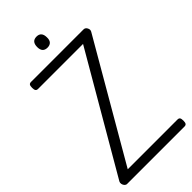

<svg xmlns="http://www.w3.org/2000/svg" viewBox="-397 -1451 1546 1546"><g transform="rotate(-45 376.0 -677.5)"><path d="M53 0Q41 0 32 -9.5Q23 -19 20 -33Q17 -47 23 -58L599 -1048H87Q72 -1048 65.5 -1057Q59 -1066 59 -1088Q59 -1111 65.5 -1119.5Q72 -1128 87 -1128H685Q704 -1128 714.5 -1108Q725 -1088 715 -1071L140 -80H706Q721 -80 727.5 -71.5Q734 -63 734 -40Q734 -18 727.5 -9Q721 0 706 0ZM376 -1229Q348 -1229 334 -1244.5Q320 -1260 320 -1291Q320 -1323 334 -1339Q348 -1355 376 -1355Q403 -1355 417 -1339Q431 -1323 431 -1291Q432 -1260 417.5 -1244.5Q403 -1229 376 -1229Z"/></g></svg>

Font: Playwrite CL
Style: Regular
Weight: 400
Designer: Veronika Burian, José Scaglione
Foundry: TypeTogether
Version: Version 1.002